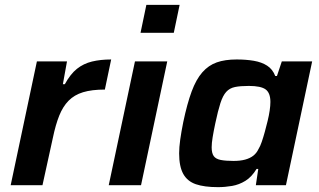

<svg xmlns="http://www.w3.org/2000/svg" viewBox="-20 -763 1315 791"><path d="M24 0 132 -510H256L239 -416H247Q270 -458 297 -479.5Q324 -501 359 -509.5Q394 -518 438 -518L412 -394Q358 -394 322 -383Q286 -372 262.5 -348Q239 -324 224 -286.5Q209 -249 198 -196L155 0Z M559 -628 583 -743H720L696 -628ZM428 0 536 -510H669L561 0Z M878 8Q822 8 787 -4Q752 -16 735 -46.5Q718 -77 718 -131Q718 -156 722.5 -188Q727 -220 735 -260Q751 -336 769.5 -386Q788 -436 813.5 -465Q839 -494 873 -506Q907 -518 955 -518Q994 -518 1026 -512.5Q1058 -507 1080.5 -492.5Q1103 -478 1114 -450H1121L1141 -510H1266L1158 0H1034L1044 -67H1037Q1017 -34 991 -18Q965 -2 936 3Q907 8 878 8ZM942 -100Q970 -100 990 -105.5Q1010 -111 1023.5 -121.5Q1037 -132 1045 -149Q1052 -160 1058.5 -179Q1065 -198 1071 -220Q1077 -242 1082.5 -264.5Q1088 -287 1091 -307.5Q1094 -328 1094 -343Q1094 -380 1074.5 -394.5Q1055 -409 1005 -409Q970 -409 948 -404.5Q926 -400 912 -384.5Q898 -369 888 -338Q878 -307 867 -255Q860 -222 856 -197.5Q852 -173 852 -156Q852 -132 860.5 -120Q869 -108 889.5 -104Q910 -100 942 -100Z"/></svg>

Font: Saira Thin SemiBold
Style: Italic
Weight: 600
Italic angle: -12°
Version: Version 1.101